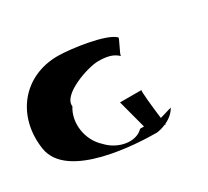

<svg xmlns="http://www.w3.org/2000/svg" viewBox="-137 -898 1028 947"><g transform="rotate(-30 377.0 -424.0)"><path d="M-16 -352C14 -154 403 -138 513 -138C533 -141 550 -146 565 -153C567 -150 570 -148 570 -146L568 -154C597 -167 620 -187 633 -211L565 -191C557 -253 546 -358 551 -358H429L472 -196H450C402 -146 306 -165 252 -224C185 -284 171 -389 216 -459C205 -530 378 -588 436 -588C480 -588 519 -582 547 -554C545 -564 589 -640 582 -640C539 -684 349 -710 277 -710C79 -710 -46 -550 -16 -352Z"/></g></svg>

Font: Ampere
Style: RevIta
Weight: 400
Version: Version 1